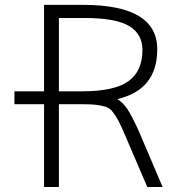

<svg xmlns="http://www.w3.org/2000/svg" viewBox="-20 -751 716 772"><path d="M157.2 -332H38.1V-383.8H157.2V-731.4H314.5Q612.3 -731.4 612.3 -552.7Q612.3 -389.6 451.2 -352.5Q472.7 -340.8 492.2 -312.5Q512.7 -281.2 542 -214.8L633.8 1H572.3L483.4 -206.1Q466.8 -245.1 456.1 -265.6Q445.3 -286.1 432.6 -301.8Q419.9 -317.4 402.8 -322.3Q385.7 -327.1 366.7 -329.6Q347.7 -332 309.6 -332H216.8V1H157.2ZM317.4 -678.7H216.8V-383.8H309.6Q439.5 -383.8 496.1 -424.3Q552.7 -464.8 552.7 -549.8Q552.7 -614.3 499 -646.5Q445.3 -678.7 317.4 -678.7Z"/></svg>

Font: Gen Shin Gothic Light
Style: Regular
Weight: 200
Designer: [Source Han Sans]
Ryoko NISHIZUKA  (kana & ideographs); Paul D. Hunt (Latin, Greek & Cyrillic); Wenlong ZHANG  (bopomofo
Version: Version 1.002.20150607